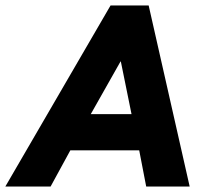

<svg xmlns="http://www.w3.org/2000/svg" viewBox="-62 -680 742 700"><path d="M629.5 0H471L445.5 -132H194.5L122.5 0H-42.5L341 -660H480ZM417.5 -264 378.5 -456H377.5L269 -264Z"/></svg>

Font: Lucymar Sans
Style: Bold Italic
Weight: 700
Italic angle: -10°
Foundry: The League of Moveable Type (original font) / Main changes by Cristiano Sobral with portions from Mirco Monsees
Version: Version 2.00;August 30, 2020;FontCreator 13.0.0.2681 64-bit